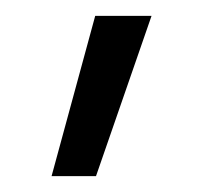

<svg xmlns="http://www.w3.org/2000/svg" viewBox="-20 -106 254 242"><path d="M45 116 100 -86H171L101 116Z"/></svg>

Font: Figtree Light Light
Style: Regular
Weight: 300
Version: Version 2.001;gftools[0.9.30]